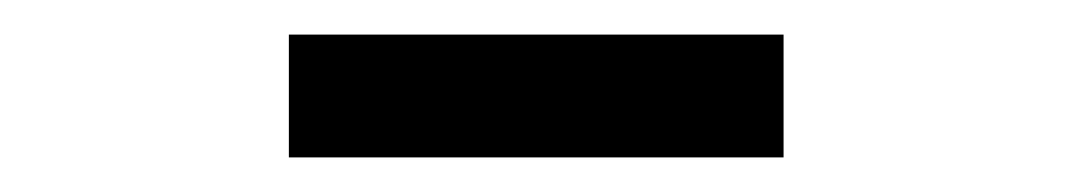

<svg xmlns="http://www.w3.org/2000/svg" viewBox="-20 -707 629 111"><path d="M433 -616H147V-687H433Z"/></svg>

Font: Wix Madefor Display Medium
Style: Regular
Weight: 500
Designer: Dalton Maag Ltd
Foundry: Dalton Maag Ltd
Version: Version 3.100